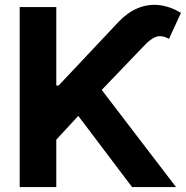

<svg xmlns="http://www.w3.org/2000/svg" viewBox="-20 -756 751 776"><path d="M59.6 0V-727.5H207.5V-410.2H216.8L460 -668.5Q496.6 -706.5 537.8 -723.4Q579.1 -740.2 623 -735.4Q667 -730.5 711.4 -704.1L663.1 -599.1Q633.8 -614.7 611.8 -607.4Q589.8 -600.1 565.4 -574.2L391.1 -392.6L691.4 0H513.7L296.4 -287.6L207.5 -191.4V0Z"/></svg>

Font: Inter 24pt
Style: Bold
Weight: 700
Designer: Rasmus Andersson
Foundry: rsms
Version: Version 4.001;git-66647c0bb